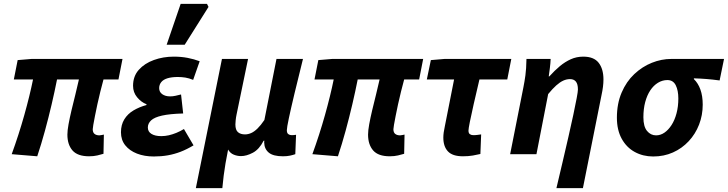

<svg xmlns="http://www.w3.org/2000/svg" viewBox="-20 -803 3791 1000"><path d="M444 11Q384 11 357.5 -19.5Q331 -50 331 -102Q331 -123 337 -156Q343 -189 352.5 -229Q362 -269 372.5 -310.5Q383 -352 391 -389H277Q265 -328 249 -259.5Q233 -191 214 -121.5Q195 -52 174 11L41 0Q78 -102 106.5 -203.5Q135 -305 152 -389H52L72 -490L144 -496H618L597 -389H519Q511 -359 502.5 -325.5Q494 -292 487 -259Q480 -226 474.5 -198.5Q469 -171 466 -153Q463 -135 463 -130Q463 -113 472.5 -105.5Q482 -98 498 -98Q503 -98 508.5 -99.5Q514 -101 521 -102L519 -2Q506 2 487 6.5Q468 11 444 11Z M781 12Q732 12 693.5 -3Q655 -18 632.5 -46Q610 -74 610 -114Q610 -153 627.5 -181.5Q645 -210 675.5 -228Q706 -246 743 -256V-260Q715 -271 694 -296.5Q673 -322 673 -356Q673 -406 703 -439.5Q733 -473 781.5 -490.5Q830 -508 885 -508Q924 -508 957.5 -501.5Q991 -495 1020 -484L986 -387Q964 -396 945 -399Q926 -402 906 -402Q875 -402 853 -395.5Q831 -389 820 -375.5Q809 -362 809 -344Q809 -324 825 -312.5Q841 -301 866 -301Q880 -301 893.5 -304Q907 -307 923 -311L934 -212Q864 -210 824 -201Q784 -192 767 -176Q750 -160 750 -139Q750 -117 769 -105.5Q788 -94 820 -94Q840 -94 859.5 -98.5Q879 -103 898.5 -111Q918 -119 938 -131L988 -46Q953 -25 920.5 -12.5Q888 0 854 6Q820 12 781 12ZM848 -570 921 -783H1058L1066 -767L942 -570Z M1000 177 1136 -496H1272L1212 -206Q1209 -192 1207.5 -177Q1206 -162 1206 -155Q1206 -126 1219.5 -114.5Q1233 -103 1256 -103Q1272 -103 1288 -110Q1304 -117 1321 -133.5Q1338 -150 1357 -178L1420 -496H1558Q1533 -396 1514 -316.5Q1495 -237 1484.5 -187.5Q1474 -138 1474 -125Q1474 -110 1481.5 -104.5Q1489 -99 1499 -99Q1504 -99 1510.5 -99.5Q1517 -100 1522 -101L1518 0Q1507 4 1491 7.5Q1475 11 1454 11Q1403 11 1380 -8Q1357 -27 1356 -60Q1356 -62 1356 -64Q1356 -66 1357 -70H1353Q1330 -25 1297 -7.5Q1264 10 1235 10Q1216 10 1197.5 2.5Q1179 -5 1168 -24Q1160 15 1154.5 48Q1149 81 1145 112Q1141 143 1138 177Z M2010 11Q1950 11 1923.5 -19.5Q1897 -50 1897 -102Q1897 -123 1903 -156Q1909 -189 1918.5 -229Q1928 -269 1938.5 -310.5Q1949 -352 1957 -389H1843Q1831 -328 1815 -259.5Q1799 -191 1780 -121.5Q1761 -52 1740 11L1607 0Q1644 -102 1672.5 -203.5Q1701 -305 1718 -389H1618L1638 -490L1710 -496H2184L2163 -389H2085Q2077 -359 2068.5 -325.5Q2060 -292 2053 -259Q2046 -226 2040.5 -198.5Q2035 -171 2032 -153Q2029 -135 2029 -130Q2029 -113 2038.5 -105.5Q2048 -98 2064 -98Q2069 -98 2074.5 -99.5Q2080 -101 2087 -102L2085 -2Q2072 2 2053 6.5Q2034 11 2010 11Z M2391 11Q2337 11 2313 -14.5Q2289 -40 2289 -86Q2289 -99 2291 -113.5Q2293 -128 2297 -146L2345 -389H2203L2224 -490L2295 -496H2643L2622 -389H2477Q2460 -317 2447 -260Q2434 -203 2427 -167.5Q2420 -132 2420 -123Q2420 -109 2427.5 -104Q2435 -99 2445 -99Q2458 -99 2467.5 -100.5Q2477 -102 2486 -103L2482 -1Q2466 3 2443 7Q2420 11 2391 11Z M2878 177Q2894 110 2910 41.5Q2926 -27 2940.5 -90Q2955 -153 2966 -205Q2977 -257 2983.5 -291.5Q2990 -326 2990 -337Q2990 -365 2979.5 -378Q2969 -391 2949 -391Q2931 -391 2913.5 -383Q2896 -375 2877 -358Q2858 -341 2835 -313L2774 0H2637L2706 -348Q2712 -378 2716.5 -410.5Q2721 -443 2722 -496H2848Q2847 -473 2844 -449.5Q2841 -426 2838 -405H2841Q2869 -436 2896 -458.5Q2923 -481 2953 -494.5Q2983 -508 3018 -508Q3073 -508 3098 -476Q3123 -444 3123 -389Q3123 -371 3120.5 -351Q3118 -331 3113 -308L3016 177Z M3382 12Q3329 12 3286 -11.5Q3243 -35 3218 -80.5Q3193 -126 3193 -190Q3193 -263 3217.5 -320.5Q3242 -378 3283.5 -417Q3325 -456 3375 -476Q3425 -496 3476 -496H3751L3728 -384Q3691 -389 3659.5 -391.5Q3628 -394 3594 -395V-391Q3616 -370 3628 -336.5Q3640 -303 3640 -258Q3640 -203 3621 -154Q3602 -105 3567 -67.5Q3532 -30 3485 -9Q3438 12 3382 12ZM3397 -98Q3420 -98 3440.5 -112Q3461 -126 3477.5 -151.5Q3494 -177 3503.5 -212.5Q3513 -248 3513 -290Q3513 -332 3499.5 -359Q3486 -386 3456 -386Q3430 -386 3407 -372Q3384 -358 3367 -332.5Q3350 -307 3340.5 -271.5Q3331 -236 3331 -192Q3331 -144 3350 -121Q3369 -98 3397 -98Z"/></svg>

Font: Source Sans 3
Style: Bold Italic
Weight: 700
Italic angle: -11°
Designer: Paul D. Hunt
Foundry: Adobe
Version: Version 3.052;hotconv 1.1.0;makeotfexe 2.6.0